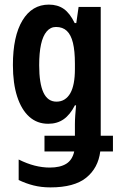

<svg xmlns="http://www.w3.org/2000/svg" viewBox="-20 -573 514 833"><path d="M192 -553Q230 -553 256.5 -534.5Q283 -516 304 -473H311L321 -543H417V16H470V84H415Q406 156 354 198Q302 240 199 240Q159 240 125.5 231.5Q92 223 61 208V119Q97 137 130.5 145.5Q164 154 196 154Q241 154 267.5 137.5Q294 121 302 84H173V16H305V-34Q305 -51 306.5 -73Q308 -95 310 -116H305Q284 -75 256 -55.5Q228 -36 189 -36Q141 -36 107 -66.5Q73 -97 54.5 -154Q36 -211 36 -291Q36 -416 77.5 -484.5Q119 -553 192 -553ZM223 -456Q199 -456 182.5 -436.5Q166 -417 158 -380.5Q150 -344 150 -290Q150 -211 168.5 -171.5Q187 -132 225 -132Q245 -132 260 -141.5Q275 -151 285 -168.5Q295 -186 300 -212.5Q305 -239 305 -273V-297Q305 -352 296.5 -387Q288 -422 270 -439Q252 -456 223 -456Z"/></svg>

Font: Noto Sans Display ExtraCondensed SemiBold
Style: Regular
Weight: 600
Width: 2
Designer: Monotype Design Team
Foundry: Monotype Imaging Inc.
Version: Version 2.003